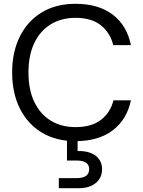

<svg xmlns="http://www.w3.org/2000/svg" viewBox="-20 -732 754 1012"><path d="M378 12Q275 12 200 -33.5Q125 -79 84.5 -160.5Q44 -242 44 -350Q44 -458 84.5 -539.5Q125 -621 200 -666.5Q275 -712 378 -712Q499 -712 574 -655Q649 -598 670 -494H577Q561 -559 512 -598.5Q463 -638 378 -638Q303 -638 247 -603.5Q191 -569 160.5 -504.5Q130 -440 130 -350Q130 -260 160.5 -195.5Q191 -131 247 -96.5Q303 -62 378 -62Q463 -62 512.5 -100.5Q562 -139 578 -203H670Q649 -102 574 -45Q499 12 378 12ZM290 260V207H382Q417 207 433.5 195Q450 183 450 159Q450 137 433.5 125.5Q417 114 382 114H333V-6H389V64Q427 63 456 73.5Q485 84 501.5 106Q518 128 518 160Q518 191 502.5 213.5Q487 236 459.5 248Q432 260 397 260Z"/></svg>

Font: DM Sans 28pt
Style: Regular
Weight: 400
Version: Version 4.004;gftools[0.9.30]